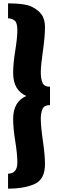

<svg xmlns="http://www.w3.org/2000/svg" viewBox="-20 -873 339 1140"><path d="M58.1 -439.9Q58.1 -495.6 70.6 -572.5Q83 -649.4 83 -694.3Q83 -739.3 65.9 -751.7Q48.8 -764.2 27.8 -764.2V-853Q124 -853 164.1 -835Q204.1 -816.9 225.6 -788.3Q247.1 -759.8 247.1 -711.9Q247.1 -655.8 234.6 -569.3Q222.2 -482.9 222.2 -444.8Q222.2 -407.2 231.9 -382.6Q241.7 -357.9 276.9 -357.9V-249Q241.7 -249 231.9 -224.6Q222.2 -200.2 222.2 -168Q222.2 -123.5 234.6 -36.9Q247.1 49.8 247.1 101.6Q247.1 191.9 185.5 219.5Q124 247.1 27.8 247.1V158.2Q83 158.2 83 91.8Q83 42.5 70.6 -34.4Q58.1 -111.3 58.1 -167Q58.1 -269 136.2 -303.2Q58.1 -337.4 58.1 -439.9Z"/></svg>

Font: AlfaSlabOne-Regular
Style: Regular
Weight: 400
Designer: JM Sole
Foundry: JM Sole
Version: Version 1.001